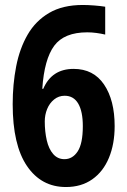

<svg xmlns="http://www.w3.org/2000/svg" viewBox="-20 -742 510 772"><path d="M31 -323Q31 -403 45 -475Q59 -547 91 -602.5Q123 -658 177.5 -690Q232 -722 313 -722Q333 -722 359 -720Q385 -718 403 -715V-603Q386 -607 367.5 -609.5Q349 -612 331 -612Q238 -612 198 -558Q158 -504 150 -385H154Q188 -465 276 -465Q356 -465 398.5 -402Q441 -339 441 -235Q441 -163 418 -107.5Q395 -52 351 -21Q307 10 245 10Q146 10 88.5 -74.5Q31 -159 31 -323ZM239 -102Q272 -102 292.5 -133.5Q313 -165 313 -235Q313 -294 294.5 -325.5Q276 -357 240 -357Q216 -357 197.5 -342Q179 -327 169.5 -303.5Q160 -280 160 -254Q160 -213 168 -178Q176 -143 194 -122.5Q212 -102 239 -102Z"/></svg>

Font: Noto Sans Sinhala UI ExtraCondensed
Style: Bold
Weight: 700
Width: 2
Designer: Jelle Bosma - Monotype Design Team
Foundry: Monotype Imaging Inc.
Version: Version 2.006; ttfautohint (v1.8.4.7-5d5b)